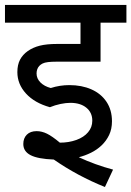

<svg xmlns="http://www.w3.org/2000/svg" viewBox="-20 -642 528 772"><path d="M180.7 -210.9Q119.1 -228 84.5 -265.9Q49.8 -303.7 49.8 -352.1Q49.8 -381.3 60.5 -401.9Q71.3 -422.4 91.8 -436.8Q112.3 -451.2 139.9 -458.3Q167.5 -465.3 210 -465.3H303.7V-550.8H0V-622.1H488.3V-550.8H384.3V-394H207.5Q186.5 -394 172.9 -392.3Q159.2 -390.6 151.4 -386.7Q143.6 -382.8 138.2 -377.2Q132.8 -371.6 129.9 -363.8Q127 -356 127 -346.7Q127 -326.2 142.6 -310.5Q158.2 -294.9 184.1 -288.1Q220.7 -299.8 258.8 -299.8Q308.6 -299.8 347.4 -282.7Q386.2 -265.6 408.2 -232.7Q430.2 -199.7 430.2 -154.3Q430.2 -123 418.7 -99.1Q407.2 -75.2 388.4 -57.4Q369.6 -39.6 345.7 -27.8Q321.8 -16.1 296.9 -9.8Q361.8 20.5 434.6 40L401.9 109.9Q292 65.9 196.3 -0.5Q132.3 -2.9 103 -18.1Q73.7 -33.2 73.7 -63Q73.7 -86.4 87.9 -100.6Q102.1 -114.7 127.4 -114.7Q147.9 -114.7 168.9 -104.5Q189.9 -94.2 220.7 -68.4Q256.8 -68.4 287.1 -79.3Q317.4 -90.3 334.2 -110.4Q351.1 -130.4 351.1 -156.7Q351.1 -189.5 327.1 -209Q303.2 -228.5 262.7 -228.5Q245.1 -228.5 222.9 -223.9Q200.7 -219.2 180.7 -210.9Z"/></svg>

Font: Noto Sans Devanagari UI
Style: Regular
Weight: 400
Designer: Monotype Design Team
Foundry: Monotype Imaging Inc.
Version: Version 1.06